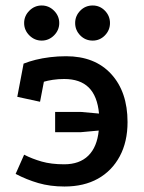

<svg xmlns="http://www.w3.org/2000/svg" viewBox="-20 -663 526 700"><path d="M341 -249Q335 -313 303.5 -344Q272 -375 214 -375Q192 -375 172.5 -372Q153 -369 140 -365L126 -292L43 -310L66 -431Q86 -439 110 -445Q134 -451 162.5 -454.5Q191 -458 221 -458Q326 -458 385.5 -393Q445 -328 445 -218Q445 -146 416.5 -93Q388 -40 337 -11.5Q286 17 215 17Q163 17 120 4.5Q77 -8 37 -29L68 -99Q97 -84 132 -74Q167 -64 214 -64Q270 -64 302 -95.5Q334 -127 340 -187L274 -181H181V-255H274ZM318 -643Q344 -643 362.5 -624Q381 -605 381 -579Q381 -553 362.5 -534Q344 -515 318 -515Q291 -515 272.5 -534Q254 -553 254 -579Q254 -605 272.5 -624Q291 -643 318 -643ZM132 -643Q158 -643 177 -624Q196 -605 196 -579Q196 -553 177 -534Q158 -515 132 -515Q106 -515 87 -534Q68 -553 68 -579Q68 -605 87 -624Q106 -643 132 -643Z"/></svg>

Font: Podkova SemiBold
Style: Regular
Weight: 600
Designer: Ilya Yudin
Foundry: Cyreal (www.cyreal.org)
Version: Version 2.103